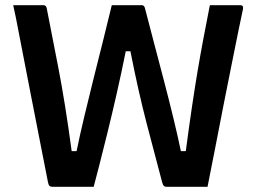

<svg xmlns="http://www.w3.org/2000/svg" viewBox="-20 -720 990 742"><path d="M31 -700H148Q159 -700 161 -686Q178 -599 205 -460.5Q232 -322 257 -136H276Q288 -195 305 -266.5Q322 -338 341 -414Q360 -490 378.5 -563.5Q397 -637 412 -700H528Q537 -700 540 -689Q556 -627 575 -555Q594 -483 613.5 -408.5Q633 -334 650 -264Q667 -194 679 -136H698Q711 -234 722 -308Q733 -382 743.5 -444.5Q754 -507 765.5 -568Q777 -629 791 -700H908Q922 -700 919 -685Q912 -654 900.5 -596.5Q889 -539 874 -465Q859 -391 843 -309.5Q827 -228 811.5 -147.5Q796 -67 782 2H625Q617 2 613 -2Q609 -6 606 -18Q580 -115 547 -242Q514 -369 484 -522H466Q450 -442 431.5 -360.5Q413 -279 395 -206Q377 -133 363 -78.5Q349 -24 342 2H185Q175 2 171 -2Q167 -6 165 -18Q151 -91 132 -186Q113 -281 92.5 -388Q72 -495 51 -602Q47 -625 41.5 -651Q36 -677 31 -700Z"/></svg>

Font: Recursive Sn Lnr St SmB
Style: Regular
Weight: 600
Version: Version 1.079;hotconv 1.0.112;makeotfexe 2.5.65598; ttfautoh